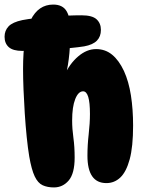

<svg xmlns="http://www.w3.org/2000/svg" viewBox="-69 -812 631 841"><path d="M167 9Q139 9 118 -0.5Q97 -10 83 -39.5Q69 -69 59 -127Q53 -163 48 -212Q43 -261 39.5 -315Q36 -369 34 -419.5Q32 -470 32 -510Q32 -657 65.5 -724.5Q99 -792 164 -792Q206 -792 223 -762.5Q240 -733 240 -675Q240 -633 235 -579Q230 -525 219 -482H213Q236 -533 273.5 -565Q311 -597 352 -597Q392 -597 422 -572.5Q452 -548 474 -501Q495 -455 504.5 -394Q514 -333 514 -262Q514 -169 499 -114Q484 -59 458 -34.5Q432 -10 397 -10Q314 -10 314 -130Q314 -176 319.5 -224.5Q325 -273 325 -313Q325 -363 317.5 -387.5Q310 -412 295 -412Q274 -412 260.5 -378Q247 -344 247 -284Q247 -248 252.5 -208.5Q258 -169 258 -122Q258 -52 232 -21.5Q206 9 167 9ZM29 -589Q-12 -589 -30.5 -605.5Q-49 -622 -49 -651Q-49 -678 -31.5 -696.5Q-14 -715 29 -724Q55 -729 87.5 -732.5Q120 -736 155.5 -739Q191 -742 224.5 -743.5Q258 -745 288 -745Q335 -745 354 -727.5Q373 -710 373 -681Q373 -652 355.5 -634Q338 -616 300 -609Q275 -605 238.5 -601.5Q202 -598 163.5 -595Q125 -592 89.5 -590.5Q54 -589 29 -589Z"/></svg>

Font: DynaPuff Condensed SemiBold
Style: Regular
Weight: 600
Width: 3
Designer: Toshi Omagari, Jennifer Daniel
Foundry: Google Fonts
Version: Version 2.000